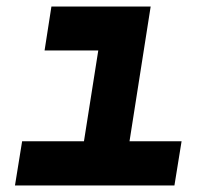

<svg xmlns="http://www.w3.org/2000/svg" viewBox="-20 -570 640 590"><path d="M26 0 48 -136H238L282 -415H117L138 -550H443L378 -136H538L516 0Z"/></svg>

Font: JetBrains Mono ExtraBold
Style: Italic
Weight: 800
Italic angle: -9°
Monospace: yes
Designer: Philipp Nurullin, Konstantin Bulenkov
Foundry: JetBrains
Version: Version 2.305; ttfautohint (v1.8.4.7-5d5b)